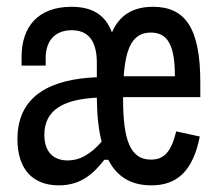

<svg xmlns="http://www.w3.org/2000/svg" viewBox="-20 -546 660 578"><path d="M195 -525.5C93 -525.5 45 -463.5 45 -375.5V-348.5H117.5V-370.5C117.5 -429.5 151.5 -454.5 194.5 -455C239 -455.5 271.5 -431 271.5 -357.5V-313.5C135.5 -308 32.5 -260.5 32.5 -127C32.5 -38 77.5 12 157 12C223.5 12 261.5 -23 294 -65H306C333 -12 377 12 435.5 12C512.5 12 560.5 -30 581.5 -135L510.5 -150.5C495.5 -89.5 474.5 -65.5 434.5 -65.5C372 -65.5 350 -124 350.5 -253.5H583V-298.5C583 -462.5 537 -525.5 440.5 -525.5C381.5 -525.5 340 -501.5 317 -448.5C295.5 -506 252 -525.5 195 -525.5ZM113.5 -140C113.5 -216 172.5 -247 271.5 -252C272 -199.5 276.5 -155.5 286 -119.5C251.5 -80.5 219.5 -63 184 -63C141 -63 113.5 -88.5 113.5 -140ZM352.5 -316.5C358.5 -405.5 381.5 -448 434 -448C485.5 -448 506.5 -408.5 506.5 -316.5Z"/></svg>

Font: Monaspace Neon
Style: Regular
Weight: 400
Designer: Riley Cran & the Lettermatic Team
Foundry: Lettermatic
Version: Version 1.200 (Monaspace Neon)